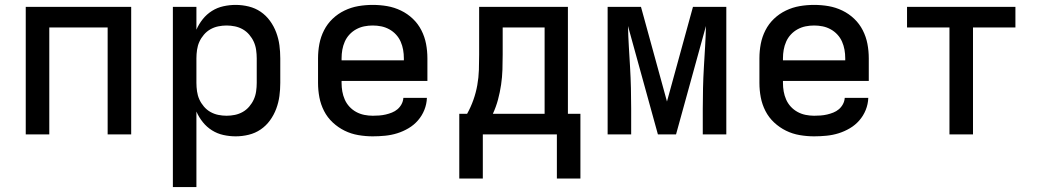

<svg xmlns="http://www.w3.org/2000/svg" viewBox="-20 -548 4240 783"><path d="M85 0V-520H515V0H419V-436H181V0Z M685 215V-520H781V-427Q791 -450 807 -470Q823 -490 844.5 -503.5Q866 -517 891 -522.5Q916 -528 941 -528Q968 -528 994.5 -521.5Q1021 -515 1043 -500Q1065 -485 1081 -463Q1097 -441 1106.5 -415.5Q1116 -390 1119.5 -363.5Q1123 -337 1123 -310V-210Q1123 -183 1119.5 -156.5Q1116 -130 1106.5 -104.5Q1097 -79 1081 -57Q1065 -35 1043 -20Q1021 -5 994.5 1.5Q968 8 941 8Q916 8 891 2.5Q866 -3 844.5 -16.5Q823 -30 807 -50Q791 -70 781 -93V215ZM904 -76Q921 -76 938 -79.5Q955 -83 970 -91.5Q985 -100 996.5 -113.5Q1008 -127 1015 -142.5Q1022 -158 1024.5 -175.5Q1027 -193 1027 -210V-310Q1027 -327 1024.5 -344.5Q1022 -362 1015 -377.5Q1008 -393 996.5 -406.5Q985 -420 970 -428.5Q955 -437 938 -440.5Q921 -444 904 -444Q887 -444 870 -440.5Q853 -437 838 -428.5Q823 -420 811.5 -406.5Q800 -393 793 -377.5Q786 -362 783.5 -344.5Q781 -327 781 -310V-210Q781 -193 783.5 -175.5Q786 -158 793 -142.5Q800 -127 811.5 -113.5Q823 -100 838 -91.5Q853 -83 870 -79.5Q887 -76 904 -76Z M1500 8Q1471 8 1441.5 3Q1412 -2 1385.5 -15Q1359 -28 1337 -48.5Q1315 -69 1301.5 -95.5Q1288 -122 1282.5 -151Q1277 -180 1277 -210V-310Q1277 -340 1282.5 -369Q1288 -398 1301.5 -424.5Q1315 -451 1336.5 -471.5Q1358 -492 1385 -505Q1412 -518 1441 -523Q1470 -528 1500 -528Q1530 -528 1559 -523Q1588 -518 1615 -505Q1642 -492 1663.5 -471.5Q1685 -451 1698.5 -424.5Q1712 -398 1717.5 -369Q1723 -340 1723 -310V-218H1373V-210Q1373 -192 1376 -175Q1379 -158 1386 -142Q1393 -126 1405 -113Q1417 -100 1432.5 -91.5Q1448 -83 1465.5 -79.5Q1483 -76 1500 -76Q1513 -76 1526.5 -77Q1540 -78 1553 -81Q1566 -84 1578.5 -89Q1591 -94 1601 -102.5Q1611 -111 1617.5 -123Q1624 -135 1625 -149H1721Q1720 -123 1710.5 -99.5Q1701 -76 1684.5 -57Q1668 -38 1646 -25Q1624 -12 1600 -4.5Q1576 3 1550.5 5.5Q1525 8 1500 8ZM1373 -302H1627V-310Q1627 -328 1624 -345Q1621 -362 1614 -378Q1607 -394 1595 -407Q1583 -420 1567.5 -428.5Q1552 -437 1535 -440.5Q1518 -444 1500 -444Q1482 -444 1465 -440.5Q1448 -437 1432.5 -428.5Q1417 -420 1405 -407Q1393 -394 1386 -378Q1379 -362 1376 -345Q1373 -328 1373 -310Z M1853 180V-84H1885Q1900 -111 1910.5 -140.5Q1921 -170 1926.5 -201Q1932 -232 1933 -263Q1934 -294 1934 -325V-520H2296V-84H2347V180H2251V0H1949V180ZM2201 -84V-436H2030V-325Q2030 -294 2029 -263.5Q2028 -233 2023.5 -202.5Q2019 -172 2011 -142Q2003 -112 1990 -84Z M2458 0V-520H2594L2700 -134L2806 -520H2942V0H2846V-104Q2846 -146 2847 -188.5Q2848 -231 2850.5 -273.5Q2853 -316 2855.5 -358Q2858 -400 2859 -442L2737 0H2663L2541 -442Q2542 -400 2544.5 -358Q2547 -316 2549.5 -273.5Q2552 -231 2553 -188.5Q2554 -146 2554 -104V0Z M3300 8Q3271 8 3241.5 3Q3212 -2 3185.5 -15Q3159 -28 3137 -48.5Q3115 -69 3101.5 -95.5Q3088 -122 3082.5 -151Q3077 -180 3077 -210V-310Q3077 -340 3082.5 -369Q3088 -398 3101.5 -424.5Q3115 -451 3136.5 -471.5Q3158 -492 3185 -505Q3212 -518 3241 -523Q3270 -528 3300 -528Q3330 -528 3359 -523Q3388 -518 3415 -505Q3442 -492 3463.5 -471.5Q3485 -451 3498.5 -424.5Q3512 -398 3517.5 -369Q3523 -340 3523 -310V-218H3173V-210Q3173 -192 3176 -175Q3179 -158 3186 -142Q3193 -126 3205 -113Q3217 -100 3232.5 -91.5Q3248 -83 3265.5 -79.5Q3283 -76 3300 -76Q3313 -76 3326.5 -77Q3340 -78 3353 -81Q3366 -84 3378.5 -89Q3391 -94 3401 -102.5Q3411 -111 3417.5 -123Q3424 -135 3425 -149H3521Q3520 -123 3510.5 -99.5Q3501 -76 3484.5 -57Q3468 -38 3446 -25Q3424 -12 3400 -4.5Q3376 3 3350.5 5.5Q3325 8 3300 8ZM3173 -302H3427V-310Q3427 -328 3424 -345Q3421 -362 3414 -378Q3407 -394 3395 -407Q3383 -420 3367.5 -428.5Q3352 -437 3335 -440.5Q3318 -444 3300 -444Q3282 -444 3265 -440.5Q3248 -437 3232.5 -428.5Q3217 -420 3205 -407Q3193 -394 3186 -378Q3179 -362 3176 -345Q3173 -328 3173 -310Z M3852 0V-436H3679V-520H4121V-436H3948V0Z"/></svg>

Font: Iosevka Fixed Curly Md Ex
Style: Regular
Weight: 500
Width: 7
Monospace: yes
Designer: Belleve Invis
Foundry: Belleve Invis
Version: Version 30.1.2